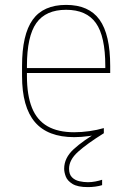

<svg xmlns="http://www.w3.org/2000/svg" viewBox="-20 -550 540 784"><path d="M283 10Q175 10 122.5 -51.5Q70 -113 70 -240V-280Q70 -409 113.5 -469.5Q157 -530 250 -530Q343 -530 386.5 -469.5Q430 -409 430 -280V-252H80V-272H420L410 -262V-280Q410 -402 371.5 -456Q333 -510 250 -510Q167 -510 128.5 -456Q90 -402 90 -280V-240Q90 -161 110.5 -110Q131 -59 174 -34.5Q217 -10 283 -10Q313 -10 345 -14.5Q377 -19 404 -27V-6Q376 1 344 5.5Q312 10 283 10ZM339 214Q297 214 276 201Q255 188 248.5 170.5Q242 153 242 139Q242 95 280.5 59.5Q319 24 386 -15L404 -6Q335 37 298.5 70Q262 103 262 139Q262 162 274 174Q286 186 304 190Q322 194 339 194Q354 194 369.5 191Q385 188 397 184V206Q384 210 369 212Q354 214 339 214Z"/></svg>

Font: M PLUS 1 Code Thin
Style: Regular
Weight: 250
Designer: Coji Morishita
Foundry: UNDERFOREST DESIGN
Version: Version 1.002